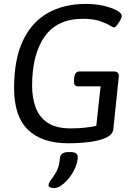

<svg xmlns="http://www.w3.org/2000/svg" viewBox="-20 -726 712 981"><path d="M328 6Q194 6 123 -63Q52 -132 52 -275Q52 -424 97.5 -519Q143 -614 225 -660Q307 -706 418 -706Q467 -706 508.5 -696.5Q550 -687 576 -673Q602 -659 602 -645Q602 -637 594.5 -623Q587 -609 578 -597.5Q569 -586 562 -586Q557 -586 539 -597Q521 -608 488 -619Q455 -630 404 -630Q272 -630 208 -539Q144 -448 144 -288Q144 -227 162 -177.5Q180 -128 223 -99Q266 -70 342 -70Q381 -70 416.5 -74Q452 -78 472 -83L494 -285H377Q357 -285 358 -313L359 -328Q361 -346 368 -353.5Q375 -361 385 -361H560Q590 -361 587 -334L559 -66Q556 -38 522 -22.5Q488 -7 436.5 -0.5Q385 6 328 6ZM257 235Q249 235 238.5 232Q228 229 228 221Q228 209 241 192.5Q254 176 268.5 150Q283 124 286 83Q289 51 329 51H340Q377 51 377 76Q377 100 365.5 128Q354 156 335.5 180Q317 204 296 219.5Q275 235 257 235Z"/></svg>

Font: Asap
Style: Italic
Weight: 400
Italic angle: -6°
Designer: Pablo Cosgaya
Foundry: Omnibus-Type
Version: Version 3.001; ttfautohint (v1.8.3)